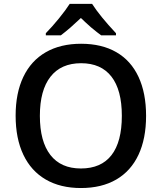

<svg xmlns="http://www.w3.org/2000/svg" viewBox="-20 -948 825 978"><path d="M392.1 9.8Q287.6 9.8 212.9 -33.7Q138.2 -77.1 98.9 -159.9Q59.6 -242.7 59.6 -358.9Q59.6 -474.1 98.9 -556.4Q138.2 -638.7 213.1 -681.9Q288.1 -725.1 393.1 -725.1Q498.5 -725.1 572.8 -682.1Q647 -639.2 685.5 -556.6Q724.1 -474.1 724.1 -357.9Q724.1 -241.7 685.3 -159.2Q646.5 -76.7 572 -33.4Q497.6 9.8 392.1 9.8ZM392.1 -89.8Q495.1 -89.8 547.9 -157.7Q600.6 -225.6 600.6 -357.9Q600.6 -489.7 547.6 -557.9Q494.6 -626 393.1 -626Q291 -626 237.1 -557.1Q183.1 -488.3 183.1 -357.9Q183.1 -227.5 236.6 -158.7Q290 -89.8 392.1 -89.8ZM335 -928.2H449.2Q488.8 -866.2 570.8 -778.8V-768.1H495.1Q478 -780.3 443.8 -808.6Q409.7 -838.9 392.1 -856.4Q365.2 -831.1 339.8 -808.6Q311.5 -784.2 290 -768.1H213.4V-778.8Q245.1 -811 280.3 -854.2Q315.4 -897.5 335 -928.2Z"/></svg>

Font: Viking Open Sans Light
Style: Bold
Weight: 600
Foundry: Ascender Corporation
Version: Version 2.001